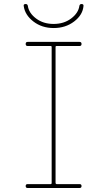

<svg xmlns="http://www.w3.org/2000/svg" viewBox="-20 -940 540 960"><path d="M98.6 -910.2Q96.7 -919.9 108.4 -919.9Q117.2 -919.9 119.1 -911.1Q124 -875 160.2 -847.7Q196.3 -820.3 248 -820.3Q299.8 -820.3 335.9 -847.7Q372.1 -875 377 -911.1Q378.9 -919.9 387.7 -919.9Q398.4 -919.9 397.5 -910.2Q393.6 -865.2 350.6 -832.5Q307.6 -799.8 248.5 -799.8Q189.5 -799.8 147 -832.5Q104.5 -865.2 98.6 -910.2ZM262.7 -710Q257.8 -710 257.8 -705.1V-25.4Q257.8 -20.5 262.7 -19.5H377.9Q387.7 -19.5 387.7 -9.8Q387.7 0 377.9 0H118.2Q108.4 0 108.4 -9.8Q108.4 -19.5 118.2 -19.5H233.4Q238.3 -19.5 238.3 -25.4V-705.1Q238.3 -710 233.4 -710H118.2Q108.4 -710 108.4 -720.2Q108.4 -730.5 118.2 -730.5H377.9Q387.7 -730.5 387.7 -720.2Q387.7 -710 377.9 -710Z"/></svg>

Font: Rounded Mgen+ 1m thin
Style: Regular
Weight: 100
Designer: [Source Han Sans]
Ryoko NISHIZUKA  (kana & ideographs); Paul D. Hunt (Latin, Greek & Cyrillic); Wenlong ZHANG  (bopomofo
Version: Version 1.059.20150602